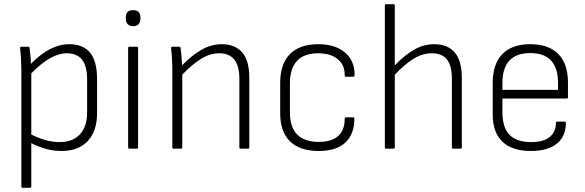

<svg xmlns="http://www.w3.org/2000/svg" viewBox="-20 -703 2768 908"><path d="M87 185Q81 185 81 179V-371Q81 -395 79.5 -423Q78 -451 75 -475Q75 -482 81 -482H114Q120 -482 120 -476Q122 -459 124 -438.5Q126 -418 126 -401Q217 -494 307 -494Q373 -494 406 -454Q439 -414 439 -330V-168Q439 -83 395 -36Q351 11 271 11Q200 11 128 -26V179Q128 185 122 185ZM296 -451Q220 -451 128 -356V-67Q161 -50 195 -40.5Q229 -31 261 -31Q324 -31 358 -67.5Q392 -104 392 -171V-327Q392 -391 368 -421Q344 -451 296 -451Z M592 0Q586 0 586 -6V-476Q586 -482 592 -482H627Q633 -482 633 -476V-6Q633 0 627 0ZM609 -579Q593 -579 584 -588.5Q575 -598 575 -613V-621Q575 -655 609 -655Q644 -655 644 -621V-613Q644 -598 635 -588.5Q626 -579 609 -579Z M801 0Q795 0 795 -6V-367Q795 -394 793.5 -423.5Q792 -453 789 -475Q789 -482 795 -482H828Q833 -482 834 -476Q839 -440 841 -394Q888 -442 933.5 -468Q979 -494 1028 -494Q1092 -494 1125.5 -455Q1159 -416 1159 -335V-6Q1159 0 1153 0H1118Q1112 0 1112 -6V-331Q1112 -451 1017 -451Q973 -451 930.5 -424.5Q888 -398 842 -350V-6Q842 0 836 0Z M1487 11Q1398 11 1351.5 -34.5Q1305 -80 1305 -168V-310Q1305 -400 1351 -447Q1397 -494 1485 -494Q1565 -494 1611 -455Q1657 -416 1657 -350Q1657 -340 1650 -340H1616Q1610 -340 1610 -348Q1611 -396 1577 -423.5Q1543 -451 1485 -451Q1351 -451 1351 -307V-172Q1351 -32 1488 -32Q1548 -32 1579 -59.5Q1610 -87 1610 -140Q1610 -148 1615 -148H1650Q1656 -148 1656 -142Q1656 -69 1613.5 -29Q1571 11 1487 11Z M1805 0Q1800 0 1800 -6V-677Q1800 -683 1806 -683H1841Q1847 -683 1847 -677V-394Q1893 -442 1938.5 -468Q1984 -494 2033 -494Q2097 -494 2130.5 -455Q2164 -416 2164 -335V-6Q2164 0 2158 0H2123Q2117 0 2117 -6V-331Q2117 -393 2093.5 -422Q2070 -451 2022 -451Q1977 -451 1934 -424Q1891 -397 1847 -349V-6Q1847 0 1841 0Z M2490 11Q2402 11 2356 -33Q2310 -77 2310 -162V-310Q2310 -400 2355.5 -447Q2401 -494 2487 -494Q2575 -494 2620.5 -447.5Q2666 -401 2666 -312V-243Q2666 -237 2660 -237H2356V-172Q2356 -100 2389.5 -65.5Q2423 -31 2492 -31Q2550 -31 2579.5 -55Q2609 -79 2609 -122Q2609 -128 2615 -128H2651Q2655 -128 2656 -123Q2657 -60 2614.5 -24.5Q2572 11 2490 11ZM2356 -278H2619V-310Q2619 -452 2488 -452Q2356 -452 2356 -310Z"/></svg>

Font: Sofia Sans Semi Condensed Light
Style: Regular
Weight: 300
Designer: Botio Nikoltchev, Ani Petrova
Foundry: lettersoup
Version: Version 4.100; ttfautohint (v1.8.4.7-5d5b)